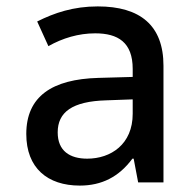

<svg xmlns="http://www.w3.org/2000/svg" viewBox="-20 -569 603 599"><path d="M229 10C297 10 351 -17 393 -74H397L411 0H490V-364C490 -490 417 -549 285 -549C209 -549 150 -529 96 -502L131 -425C175 -450 225 -465 277 -465C348 -465 394 -437 394 -354V-329L287 -326C142 -322 62 -268 62 -151C62 -45 128 10 229 10ZM252 -74C198 -74 160 -98 160 -156C160 -219 205 -253 312 -256L394 -259V-214C394 -119 326 -74 252 -74Z"/></svg>

Font: Noto Sans Mono SemiCondensed Medium
Style: Regular
Weight: 500
Width: 4
Designer: Monotype Design Team
Foundry: Monotype Imaging Inc.
Version: Version 2.014